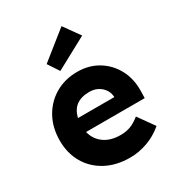

<svg xmlns="http://www.w3.org/2000/svg" viewBox="-191 -920 967 1049"><g transform="rotate(-30 293.0 -395.0)"><path d="M323 10Q236 10 171 -25Q106 -60 70.5 -121.5Q35 -183 35 -262Q35 -344 70 -407Q105 -470 166 -505.5Q227 -541 305 -541Q378 -541 435 -506.5Q492 -472 524 -412Q556 -352 554 -275L553 -232H183Q195 -182 235.5 -152.5Q276 -123 339 -123Q374 -123 402 -133.5Q430 -144 461 -169L533 -68Q487 -29 432.5 -9.5Q378 10 323 10ZM307 -413Q204 -413 183 -320H412V-323Q409 -362 379.5 -387.5Q350 -413 307 -413ZM228 -591 182 -661 356 -800 428 -699Z"/></g></svg>

Font: Readex Pro bold
Style: Bold
Weight: 700
Designer: Bonnie Shaver-Troup, Thomas Jockin
Foundry: Lexend
Version: Version 1.200; ttfautohint (v1.8.3)